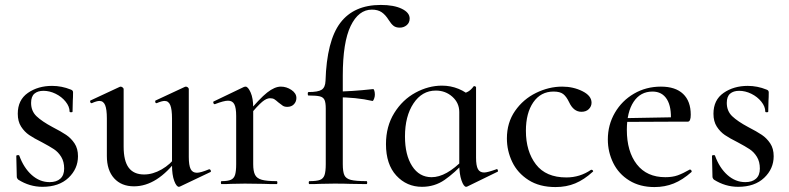

<svg xmlns="http://www.w3.org/2000/svg" viewBox="-20 -746 3197 778"><path d="M193 -231Q228 -213 248 -199.5Q268 -186 282 -165Q296 -144 296 -113Q296 -62 257.5 -25.5Q219 11 152 11Q100 11 54 -18Q48 -24 48 -30L46 -114Q46 -117 51.5 -117.5Q57 -118 58 -116Q76 -66 108.5 -37Q141 -8 181 -8Q209 -8 224.5 -22Q240 -36 240 -63Q240 -91 228 -110.5Q216 -130 198.5 -141.5Q181 -153 151 -169Q117 -186 98 -199Q79 -212 65.5 -233Q52 -254 52 -285Q52 -341 93 -369.5Q134 -398 191 -398Q230 -398 267 -383Q276 -380 276 -372Q276 -350 275 -338L274 -294Q274 -291 268 -291Q262 -291 262 -294Q262 -314 246 -334Q230 -354 205.5 -366Q181 -378 156 -378Q133 -378 119.5 -366.5Q106 -355 106 -329Q106 -296 128 -275Q150 -254 193 -231Z M413 -114V-266Q413 -303 406 -320Q399 -337 383 -337Q372 -337 352 -328H350Q347 -328 345.5 -333Q344 -338 347 -339L465 -394L469 -395Q472 -395 476.5 -392Q481 -389 481 -385V-152Q481 -94 501.5 -66.5Q522 -39 564 -39Q599 -39 635 -59.5Q671 -80 696 -115L701 -104Q617 9 523 9Q472 9 442.5 -23.5Q413 -56 413 -114ZM778 -46Q793 -46 827 -60H828Q832 -60 834 -55.5Q836 -51 833 -49L709 10L705 11Q695 11 686 -13Q677 -37 677 -76V-266Q677 -303 670 -320Q663 -337 647 -337Q636 -337 615 -328H613Q610 -328 609 -333Q608 -338 611 -339L729 -394L733 -395Q737 -395 741 -392Q745 -389 745 -385V-110Q745 -76 752.5 -61Q760 -46 778 -46Z M1118 -395Q1141 -395 1161 -381.5Q1181 -368 1181 -349Q1181 -334 1171 -323.5Q1161 -313 1144 -313Q1133 -313 1126 -317.5Q1119 -322 1108 -331Q1098 -340 1091.5 -344Q1085 -348 1074 -348Q1060 -348 1042.5 -333.5Q1025 -319 984 -271L978 -282Q1032 -347 1062.5 -371Q1093 -395 1118 -395ZM878 -12Q903 -12 915.5 -17.5Q928 -23 932.5 -37.5Q937 -52 937 -81V-276Q937 -309 929.5 -323.5Q922 -338 904 -338Q887 -338 851 -324H849Q846 -324 844.5 -329Q843 -334 846 -335L969 -394L975 -395Q985 -395 995.5 -371.5Q1006 -348 1006 -310V-81Q1006 -52 1013.5 -37.5Q1021 -23 1041 -17.5Q1061 -12 1101 -12Q1104 -12 1104 -6Q1104 0 1101 0Q1068 0 1048 -1L972 -2L916 -1Q902 0 878 0Q875 0 875 -6Q875 -12 878 -12Z M1234 -12Q1263 -12 1276.5 -17Q1290 -22 1295 -36.5Q1300 -51 1300 -81V-306Q1300 -330 1295 -341Q1290 -352 1276 -355.5Q1262 -359 1230 -359Q1227 -359 1227 -366Q1227 -373 1230 -373Q1269 -373 1283.5 -382.5Q1298 -392 1299 -418Q1304 -581 1359 -653.5Q1414 -726 1523 -726Q1576 -726 1608 -710.5Q1640 -695 1640 -671Q1640 -654 1628 -644Q1616 -634 1600 -634Q1584 -634 1574.5 -641.5Q1565 -649 1555 -665Q1542 -686 1526.5 -696.5Q1511 -707 1487 -707Q1433 -707 1401 -641Q1369 -575 1369 -439V-81Q1369 -50 1375.5 -36Q1382 -22 1402 -17Q1422 -12 1465 -12Q1468 -12 1468 -6Q1468 0 1465 0L1398 -1Q1377 -2 1334 -2L1276 -1Q1261 0 1234 0Q1231 0 1231 -6Q1231 -12 1234 -12ZM1339 -352V-375Q1400 -375 1492 -385Q1495 -385 1497 -378Q1499 -371 1499 -362Q1499 -354 1495.5 -345Q1492 -336 1489 -337Q1424 -352 1339 -352Z M1544 -162Q1544 -234 1577.5 -288Q1611 -342 1663.5 -370.5Q1716 -399 1771 -399Q1806 -399 1838 -386Q1870 -373 1892 -350L1841 -292Q1841 -329 1813 -354Q1785 -379 1746 -379Q1690 -379 1655.5 -327Q1621 -275 1621 -193Q1621 -118 1650 -73Q1679 -28 1729 -28Q1788 -28 1858 -100L1866 -93Q1822 -45 1781.5 -17Q1741 11 1690 11Q1628 11 1586 -34.5Q1544 -80 1544 -162ZM1841 -81V-360Q1865 -368 1877 -375Q1889 -382 1899 -396Q1900 -397 1902 -397Q1904 -397 1906.5 -395.5Q1909 -394 1909 -393V-107Q1909 -75 1916.5 -61Q1924 -47 1942 -47Q1955 -47 1991 -60L1993 -61Q1996 -61 1997.5 -56Q1999 -51 1996 -50L1873 10L1869 11Q1859 11 1850 -15Q1841 -41 1841 -81Z M2034 -185Q2034 -249 2067 -296.5Q2100 -344 2152 -369.5Q2204 -395 2258 -395Q2303 -395 2340 -376.5Q2377 -358 2377 -330Q2377 -315 2366 -304Q2355 -293 2336 -293Q2304 -293 2286 -332Q2275 -355 2262 -365Q2249 -375 2223 -375Q2171 -375 2141 -331.5Q2111 -288 2111 -216Q2111 -133 2151.5 -80Q2192 -27 2275 -27Q2330 -27 2375 -58H2377Q2380 -58 2382.5 -55Q2385 -52 2382 -50Q2347 -18 2311 -3Q2275 12 2231 12Q2166 12 2121.5 -16.5Q2077 -45 2055.5 -90Q2034 -135 2034 -185Z M2443 -181Q2443 -240 2471.5 -289Q2500 -338 2549 -366.5Q2598 -395 2658 -395Q2717 -395 2748 -365.5Q2779 -336 2779 -281Q2779 -253 2767 -253H2698Q2702 -312 2682.5 -343.5Q2663 -375 2624 -375Q2575 -375 2547.5 -333.5Q2520 -292 2520 -220Q2520 -132 2560.5 -80Q2601 -28 2676 -28Q2705 -28 2726 -35.5Q2747 -43 2775 -59H2776Q2779 -59 2781.5 -55.5Q2784 -52 2782 -49Q2746 -17 2710 -2.5Q2674 12 2632 12Q2573 12 2530 -14.5Q2487 -41 2465 -85.5Q2443 -130 2443 -181ZM2496 -267 2720 -271V-253L2497 -252Z M3012 -231Q3047 -213 3067 -199.5Q3087 -186 3101 -165Q3115 -144 3115 -113Q3115 -62 3076.5 -25.5Q3038 11 2971 11Q2919 11 2873 -18Q2867 -24 2867 -30L2865 -114Q2865 -117 2870.5 -117.5Q2876 -118 2877 -116Q2895 -66 2927.5 -37Q2960 -8 3000 -8Q3028 -8 3043.5 -22Q3059 -36 3059 -63Q3059 -91 3047 -110.5Q3035 -130 3017.5 -141.5Q3000 -153 2970 -169Q2936 -186 2917 -199Q2898 -212 2884.5 -233Q2871 -254 2871 -285Q2871 -341 2912 -369.5Q2953 -398 3010 -398Q3049 -398 3086 -383Q3095 -380 3095 -372Q3095 -350 3094 -338L3093 -294Q3093 -291 3087 -291Q3081 -291 3081 -294Q3081 -314 3065 -334Q3049 -354 3024.5 -366Q3000 -378 2975 -378Q2952 -378 2938.5 -366.5Q2925 -355 2925 -329Q2925 -296 2947 -275Q2969 -254 3012 -231Z"/></svg>

Font: Cormorant Infant Medium
Style: Regular
Weight: 500
Designer: Christian Thalmann (Catharsis Fonts)
Foundry: Catharsis Fonts
Version: Version 4.000